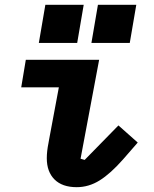

<svg xmlns="http://www.w3.org/2000/svg" viewBox="-20 -764 640 796"><path d="M174 -108Q174 -137 181 -171L184 -188L224 -402H68L87 -516H391L314 -106L331 -101L471 -244L551 -173L490 -103Q438 -44 393 -16Q348 12 298 12Q238 12 206 -20Q174 -52 174 -108ZM327 -744 300 -586H141L168 -744ZM545 -744 518 -586H359L386 -744Z"/></svg>

Font: iA Writer Mono V
Style: Regular
Weight: 400
Italic angle: -9.5°
Designer: Mike Abbink, Paul van der Laan, Pieter van Rosmalen
Foundry: Bold Monday
Version: Version 2.000